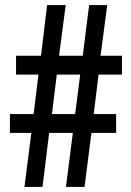

<svg xmlns="http://www.w3.org/2000/svg" viewBox="-20 -734 515 754"><path d="M367 -441H459V-515H375L401 -714H330L305 -515H212L238 -714H165L141 -515H43V-441H131L112 -286H19V-212H103L76 0H147L173 -212H266L239 0H312L339 -212H436V-286H348ZM184 -286 203 -441H295L275 -286Z"/></svg>

Font: Noto Sans Myanmar UI ExtraCondensed Medium
Style: Regular
Weight: 500
Width: 2
Designer: Monotype Design Team
Foundry: Monotype Imaging Inc.
Version: Version 2.103